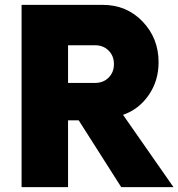

<svg xmlns="http://www.w3.org/2000/svg" viewBox="-20 -770 734 790"><path d="M486.2 -297.5 693.8 0H478.8L303.8 -275H260V0H68.8V-750H402.5Q501.2 -750 566.9 -681.2Q632.5 -612.5 632.5 -513.8Q632.5 -437.5 591.9 -378.8Q551.2 -320 486.2 -297.5ZM371.2 -428.8Q405 -428.8 426.9 -450.6Q448.8 -472.5 448.8 -506.2Q448.8 -540 426.9 -561.9Q405 -583.8 371.2 -583.8H260V-428.8Z"/></svg>

Font: Now Black
Style: Regular
Weight: 900
Designer: Alfredo Marco Pradil
Foundry: Alfredo Marco Pradil
Version: Version 1.002;PS 001.002;hotconv 1.0.88;makeotf.lib2.5.64775